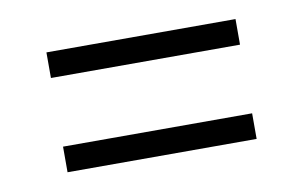

<svg xmlns="http://www.w3.org/2000/svg" viewBox="-38 -415 511 325"><g transform="rotate(-10 218.0 -253.0)"><path d="M56 -312V-356H381V-312ZM56 -150V-194H381V-150Z"/></g></svg>

Font: Saira Ultra Condensed Light
Style: Regular
Weight: 300
Width: 1
Designer: Hector Gatti with collaboration of the Omnibus-Type team
Foundry: Omnibus-Type
Version: Version 1.001; ttfautohint (v1.8)